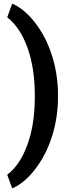

<svg xmlns="http://www.w3.org/2000/svg" viewBox="-20 -809 393 1051"><path d="M297.4 -277.8Q297.4 -167.5 265.6 -65.4Q233.9 36.6 174.3 114.7Q114.7 192.9 46.9 222.2L19.5 147.5Q88.9 95.2 128.9 -13.7Q168.9 -122.6 170.4 -264.2V-290Q170.4 -436 130.6 -547.4Q90.8 -658.7 19.5 -714.4L46.9 -789.1Q113.3 -760.3 172.1 -684.6Q231 -608.9 263.4 -508.3Q295.9 -407.7 297.4 -299.8Z"/></svg>

Font: Vazir FD-UI
Style: Bold-FD-UI
Weight: 700
Designer: Saber Rastikerdar
Foundry: Saber Rastikerdar
Version: Version 30.0.0